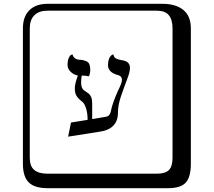

<svg xmlns="http://www.w3.org/2000/svg" viewBox="-20 -774 1120 1006"><path d="M522 -160Q538 -162 545 -165.5Q552 -169 556.5 -178.5Q561 -188 563 -200.5Q565 -213 574.5 -240Q584 -267 598 -298Q619 -340 619 -355Q619 -375 600 -380Q546 -394 546 -432Q546 -447 549 -458.5Q552 -470 556 -475.5Q560 -481 564 -484.5Q568 -488 571 -488L574 -489Q576 -479 580.5 -473.5Q585 -468 594.5 -464.5Q604 -461 622 -458Q661 -452 661 -418Q661 -397 645.5 -357Q630 -317 614 -270Q598 -223 598 -184Q598 -95 496 -83L337 -58L352 -132L439 -146Q439 -181 431 -206Q423 -231 412 -240Q390 -257 381 -271.5Q372 -286 372 -311Q372 -335 388 -378Q365 -383 349.5 -398.5Q334 -414 334 -434Q334 -457 340.5 -471Q347 -485 354 -487L360 -489Q367 -461 400 -461Q412 -460 417.5 -458.5Q423 -457 433.5 -452.5Q444 -448 448.5 -436.5Q453 -425 453 -407Q453 -390 446 -374Q430 -378 408 -378Q405 -359 405 -341Q405 -311 421 -300Q438 -289 445 -283.5Q452 -278 457.5 -265.5Q463 -253 463 -233V-150ZM229 -718Q184 -718 160 -694Q136 -670 136 -625V53Q136 97 159.5 116.5Q183 136 229 136H801Q846 136 865 117Q884 98 884 53V-625Q884 -671 864.5 -694.5Q845 -718 801 -718ZM980 84Q980 153 953.5 182.5Q927 212 861 212H229Q161 212 130.5 181.5Q100 151 100 84V-625Q100 -687 134 -720.5Q168 -754 229 -754H831Q901 -754 940.5 -722Q980 -690 980 -625Z"/></svg>

Font: Libertinus Keyboard
Style: Regular
Weight: 700
Designer: Philipp H. Poll
Foundry: Khaled Hosny
Version: Version 6.7